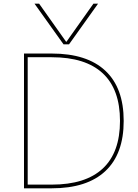

<svg xmlns="http://www.w3.org/2000/svg" viewBox="-20 -1020 745 1040"><path d="M110 -730H260Q451 -730 550.5 -637Q650 -544 650 -365Q650 -186 550.5 -93Q451 0 260 0H110ZM260 -20Q443 -20 536.5 -107Q630 -194 630 -365Q630 -536 536.5 -623Q443 -710 260 -710H130V-20ZM192 -1000 338 -794H340L486 -1000H511L354 -780H324L167 -1000Z"/></svg>

Font: Enso Thin
Style: Regular
Weight: 100
Designer: Coji Morishita
Foundry: UNDERFOREST DESIGN
Version: Version 1.000